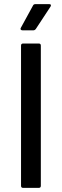

<svg xmlns="http://www.w3.org/2000/svg" viewBox="-20 -911 300 931"><path d="M82 -10V-690Q82 -700 92 -700H168Q178 -700 178 -690V-10Q178 0 168 0H92Q82 0 82 -10ZM81 -776 140 -884Q143 -891 152 -891H219Q225 -891 226.5 -887.5Q228 -884 225 -879L154 -771Q149 -764 142 -764H89Q83 -764 80.5 -767.5Q78 -771 81 -776Z"/></svg>

Font: Amber EN Medium
Style: Regular
Weight: 500
Designer: Jeremy Tribby
Foundry: Tribby Type Co.
Version: Version 1.403 November 24, 2021